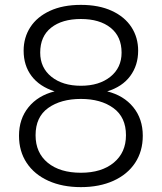

<svg xmlns="http://www.w3.org/2000/svg" viewBox="-20 -747 664 788"><path d="M204 -372Q142 -392 109.5 -435Q77 -478 77 -539Q77 -593 104.5 -635.5Q132 -678 185 -702.5Q238 -727 312 -727Q386 -727 439 -702.5Q492 -678 519.5 -635.5Q547 -593 547 -539Q547 -479 514.5 -435Q482 -391 420 -372Q488 -355 527 -307Q566 -259 566 -190Q566 -126 534.5 -78.5Q503 -31 445.5 -5Q388 21 312 21Q236 21 178.5 -5Q121 -31 89.5 -78.5Q58 -126 58 -190Q58 -259 97 -307Q136 -355 204 -372ZM479 -531Q479 -597 434 -633Q389 -669 312 -669Q235 -669 190 -633.5Q145 -598 145 -531Q145 -469 191 -432Q237 -395 312 -395Q387 -395 433 -432Q479 -469 479 -531ZM312 -341Q230 -341 178 -304Q126 -267 126 -192Q126 -120 176 -79Q226 -38 312 -38Q397 -38 447 -79.5Q497 -121 497 -192Q497 -266 445.5 -303.5Q394 -341 312 -341Z"/></svg>

Font: A Bank Premium Light
Style: Regular
Weight: 300
Designer: Ninad Kale (Devanagari), Jonny Pinhorn (Latin), Htun Naung (Myanmar)
Foundry: Indian Type Foundry
Version: 4.004